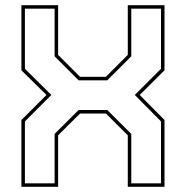

<svg xmlns="http://www.w3.org/2000/svg" viewBox="-20 -720 716 740"><path d="M62.5 0V-257.5L159 -354L62.5 -449V-700H204V-508.5L288.5 -424H388L472.5 -508.5V-700H614V-449L518.5 -354L614 -257.5V0H472.5V-198.5L388 -282.5H288.5L204 -198.5V0ZM76 -13.5H190.5V-204L283 -296H393.5L486 -204V-13.5H600.5V-252L499.5 -354L600.5 -455V-686.5H486V-503L393.5 -410.5H283L190.5 -503V-686.5H76V-455L178 -354L76 -252Z"/></svg>

Font: Tourney Thin
Style: Regular
Weight: 100
Designer: Tyler Finck
Foundry: Etcetera Type Co
Version: Version 1.015